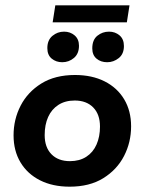

<svg xmlns="http://www.w3.org/2000/svg" viewBox="-20 -692 544 722"><path d="M242 10Q178 10 130.5 -14Q83 -38 57 -81.5Q31 -125 31 -183Q31 -243 57.5 -294.5Q84 -346 135.5 -378Q187 -410 262 -410Q326 -410 373.5 -386Q421 -362 447 -318.5Q473 -275 473 -217Q473 -157 446.5 -105.5Q420 -54 368.5 -22Q317 10 242 10ZM243 -86Q279 -86 304.5 -102.5Q330 -119 343 -148.5Q356 -178 356 -216Q356 -262 330.5 -288Q305 -314 261 -314Q225 -314 199.5 -297.5Q174 -281 161 -252Q148 -223 148 -184Q148 -138 173.5 -112Q199 -86 243 -86ZM214 -458Q191 -458 174.5 -471.5Q158 -485 158 -511Q158 -541 177 -557Q196 -573 221 -573Q244 -573 260.5 -559Q277 -545 277 -520Q277 -490 258 -474Q239 -458 214 -458ZM383 -458Q359 -458 343 -471.5Q327 -485 327 -510Q327 -542 346 -557.5Q365 -573 390 -573Q413 -573 429.5 -559Q446 -545 446 -519Q446 -489 426.5 -473.5Q407 -458 383 -458ZM178 -608 188 -672H467L457 -608Z"/></svg>

Font: Rokkitt SemiBold
Style: Bold Italic
Weight: 700
Italic angle: -9°
Version: Version 3.103